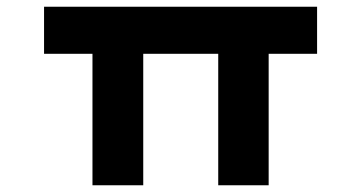

<svg xmlns="http://www.w3.org/2000/svg" viewBox="-20 -551 1066 571"><path d="M255 0V-481L272 -391H111V-531H923V-391H770L779 -443V0H629V-465L639 -391H393L406 -443V0Z"/></svg>

Font: Lexend Zetta
Style: Bold
Weight: 700
Designer: Bonnie Shaver-Troup, Thomas Jockin
Foundry: Lexend
Version: Version 1.007